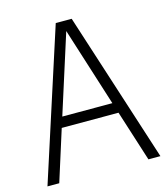

<svg xmlns="http://www.w3.org/2000/svg" viewBox="-110 -827 798 913"><g transform="rotate(-15 288.5 -370.0)"><path d="M10.5 0 249.5 -740H328L566.5 0H507.5L427.5 -251H148L68.5 0ZM164.5 -302.5H411L288 -690.5Z"/></g></svg>

Font: Encode Sans Condensed Condensed Light
Style: Regular
Weight: 300
Width: 3
Designer: Multiple Designers
Foundry: Impallari Type
Version: Version 3.000; ttfautohint (v1.8.3) -l 8 -r 50 -G 200 -x 14 